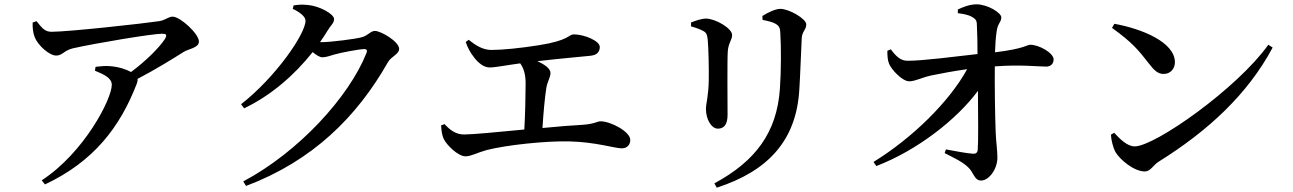

<svg xmlns="http://www.w3.org/2000/svg" viewBox="-20 -805 5980 888"><path d="M419 -478C461 -461 497 -444 497 -413C497 -346 368 -98 173 29L188 48C413 -58 535 -216 613 -419C616 -427 617 -434 616 -440C702 -485 784 -536 828 -564C851 -579 900 -583 900 -613C900 -649 813 -728 779 -728C758 -728 745 -711 715 -707C650 -697 298 -658 218 -658C187 -658 174 -676 149 -707L131 -701C130 -676 133 -651 141 -632C156 -595 208 -548 240 -548C268 -548 276 -571 315 -581C420 -605 685 -649 729 -649C749 -649 754 -645 743 -625C717 -585 654 -522 586 -472C564 -484 530 -496 489 -499C468 -501 448 -499 422 -496Z M1105 34 1118 55C1426 -61 1631 -265 1774 -517C1790 -545 1826 -554 1826 -579C1826 -613 1741 -662 1714 -662C1694 -662 1681 -640 1654 -633C1628 -625 1509 -610 1468 -610H1460C1473 -628 1485 -647 1496 -665C1512 -691 1525 -698 1525 -717C1525 -740 1459 -777 1404 -782C1376 -785 1357 -783 1338 -780L1334 -764C1368 -748 1393 -728 1393 -709C1393 -648 1254 -447 1095 -323L1109 -304C1233 -363 1342 -458 1426 -564C1443 -550 1459 -540 1471 -540C1488 -540 1506 -547 1527 -553C1558 -562 1643 -578 1665 -578C1675 -578 1680 -573 1675 -560C1594 -356 1360 -101 1105 34Z M2020 -225C2022 -195 2025 -179 2032 -163C2045 -135 2098 -82 2133 -82C2159 -82 2187 -99 2231 -111C2324 -135 2511 -154 2614 -151C2737 -148 2822 -119 2856 -119C2880 -119 2895 -135 2895 -158C2895 -196 2805 -244 2757 -244C2743 -244 2730 -232 2678 -228C2626 -225 2559 -220 2489 -213C2493 -281 2500 -357 2507 -400C2512 -428 2526 -448 2526 -467C2526 -488 2499 -507 2465 -522C2569 -534 2672 -543 2710 -547C2743 -550 2754 -567 2754 -588C2754 -616 2682 -646 2634 -646C2609 -646 2614 -618 2473 -596C2386 -582 2302 -574 2253 -574C2214 -574 2181 -594 2148 -621L2134 -611C2142 -585 2157 -559 2173 -539C2192 -514 2218 -493 2244 -493C2272 -493 2319 -503 2386 -512C2403 -488 2411 -460 2411 -418C2411 -368 2409 -274 2405 -206C2281 -194 2165 -183 2126 -183C2088 -183 2061 -204 2036 -231Z M3295 63C3533 -14 3664 -156 3677 -393C3681 -454 3685 -570 3688 -629C3690 -660 3709 -668 3709 -692C3709 -718 3630 -764 3589 -764C3566 -764 3531 -747 3506 -731L3507 -713C3531 -708 3554 -703 3567 -695C3586 -684 3588 -672 3589 -651C3593 -589 3593 -475 3587 -394C3573 -193 3475 -60 3284 43ZM3176 -683C3198 -677 3217 -670 3232 -662C3247 -654 3250 -646 3253 -624C3257 -585 3259 -483 3258 -435C3257 -360 3245 -327 3245 -301C3245 -252 3271 -210 3300 -210C3327 -210 3345 -227 3345 -274C3345 -330 3343 -525 3346 -568C3349 -607 3366 -620 3366 -643C3366 -675 3287 -719 3246 -719C3225 -719 3198 -710 3176 -701Z M4033 -37C4221 -109 4405 -252 4503 -385C4504 -269 4505 -148 4502 -112C4501 -99 4493 -93 4480 -94C4449 -96 4400 -106 4355 -114L4349 -97C4389 -76 4430 -58 4457 -32C4484 -8 4485 30 4518 30C4553 30 4593 -22 4593 -76C4593 -111 4587 -143 4585 -194C4582 -269 4580 -412 4581 -498C4705 -507 4777 -497 4819 -497C4840 -497 4853 -511 4853 -530C4853 -560 4786 -598 4745 -598C4729 -598 4720 -580 4582 -563C4583 -595 4585 -633 4590 -663C4595 -698 4611 -702 4611 -725C4611 -745 4549 -785 4496 -785C4465 -785 4430 -771 4410 -761V-744C4432 -741 4456 -738 4475 -727C4492 -718 4498 -710 4498 -690C4500 -656 4501 -598 4501 -555C4394 -543 4249 -524 4179 -524C4147 -523 4125 -543 4100 -577L4084 -570C4084 -548 4085 -527 4092 -510C4103 -483 4153 -429 4185 -429C4214 -429 4241 -446 4287 -456C4331 -465 4388 -476 4453 -485C4371 -335 4200 -167 4020 -56Z M5134 -695 5123 -676C5215 -610 5245 -574 5293 -512C5319 -478 5336 -463 5362 -463C5393 -463 5414 -487 5414 -517C5414 -610 5261 -672 5134 -695ZM5846 -598C5703 -397 5322 -128 5228 -128C5193 -128 5159 -163 5133 -191L5118 -182C5119 -158 5128 -122 5139 -102C5160 -66 5225 -12 5275 -12C5301 -12 5313 -41 5340 -58C5566 -199 5750 -368 5866 -585Z"/></svg>

Font: Noto Serif SC SemiBold
Style: Regular
Weight: 600
Designer: Ryoko NISHIZUKA 西塚涼子 (kana & ideographs); Frank Grießhammer (Latin, Greek & Cyrillic); Wenlong ZHANG 张文龙 (bopomofo); San
Foundry: Adobe
Version: Version 2.001;hotconv 1.1.0;makeotfexe 2.6.0